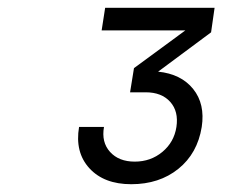

<svg xmlns="http://www.w3.org/2000/svg" viewBox="-20 -850 640 493"><path d="M317 -377Q247 -377 209.5 -418Q172 -459 183 -524H247Q240 -485 262.5 -460Q285 -435 326 -435Q367 -435 397 -460Q427 -485 433 -524Q439 -564 417 -588.5Q395 -613 354 -613H314L324 -675L456 -772H241L250 -830H531L522 -767L386 -666Q445 -660 476 -621.5Q507 -583 498 -524Q487 -456 438 -416.5Q389 -377 317 -377Z"/></svg>

Font: JetBrains Mono NL Light
Style: Italic
Weight: 300
Italic angle: -9°
Designer: Philipp Nurullin, Konstantin Bulenkov
Foundry: JetBrains
Version: Version 2.304; ttfautohint (v1.8.4.7-5d5b)